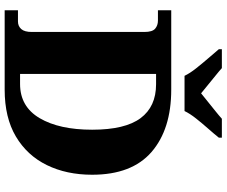

<svg xmlns="http://www.w3.org/2000/svg" viewBox="-94 -877 971 823"><g transform="rotate(90 391.5 -465.5)"><path d="M24 0V-57H72Q92 -57 104.5 -71Q117 -85 117 -116V-599Q117 -633 103 -645Q89 -657 68 -657H24V-714H364Q534 -714 631.5 -629.5Q729 -545 729 -375Q729 -265 687.5 -180.5Q646 -96 565 -48Q484 0 364 0ZM340 -66Q437 -66 486.5 -150Q536 -234 536 -375Q536 -516 486.5 -582.5Q437 -649 341 -649H297V-66ZM305 -771Q294 -794 273 -820.5Q252 -847 229.5 -873Q207 -899 191 -918V-931H272Q284 -920 304 -904Q324 -888 344.5 -871Q365 -854 380 -842Q395 -854 416 -871Q437 -888 457 -904Q477 -920 489 -931H570V-918Q555 -899 532 -873Q509 -847 488 -820.5Q467 -794 456 -771Z"/></g></svg>

Font: Noto Serif Tamil ExtraBold
Style: Regular
Weight: 800
Designer: Indian Type Foundry, Tom Grace, and the Monotype Design Team
Foundry: Monotype Imaging Inc.
Version: Version 2.004; ttfautohint (v1.8.4.7-5d5b)